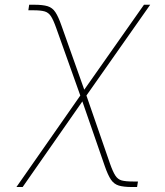

<svg xmlns="http://www.w3.org/2000/svg" viewBox="-20 -565 680 790"><path d="M47.6 204.5 310.4 -171.9 211.6 -448.9Q199.9 -482.2 189.8 -497.9Q179.7 -513.5 163.5 -518.1Q147.4 -522.7 117.2 -522.7H96.6L100.1 -545.5H120.7Q156.2 -545.5 176 -539.4Q195.7 -533.4 207.9 -514.9Q220.2 -496.4 233 -459.5L326.7 -196L572.4 -545.5H598L335.6 -171.9L432.5 108Q444.2 141.3 454.4 157.1Q464.5 172.9 480.6 177.4Q496.8 181.8 527 181.8H547.6L544 204.5H523.4Q488.6 204.5 468.8 198.5Q448.9 192.5 436.4 174Q424 155.5 411.2 118.6L318.9 -147.7L73.2 204.5Z"/></svg>

Font: Inter Thin  BETA
Style: Italic
Weight: 100
Italic angle: -9.39999°
Designer: Rasmus Andersson
Foundry: rsms
Version: Version 3.011;git-f93a4a705